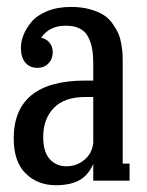

<svg xmlns="http://www.w3.org/2000/svg" viewBox="-20 -527 429 560"><path d="M337.9 -341.8V-49.8H357.9V0H252V-48.8Q237.8 -16.1 211.7 -1.5Q185.5 13.2 143.1 13.2Q89.4 13.2 54.7 -21.2Q20 -55.7 20 -123Q20 -292 229 -292H252V-340.8Q252 -365.7 248.8 -384Q245.6 -402.3 237.5 -418.7Q229.5 -435.1 212.9 -443.6Q196.3 -452.1 171.9 -452.1Q124 -452.1 100.1 -417Q115.7 -413.6 124.8 -402.1Q133.8 -390.6 133.8 -375Q133.8 -355 121.3 -342Q108.9 -329.1 88.9 -329.1Q67.4 -329.1 54.2 -344Q41 -358.9 41 -388.2Q41 -405.8 48.6 -425Q56.2 -444.3 72 -463.4Q87.9 -482.4 117.9 -494.6Q147.9 -506.8 187 -506.8Q218.3 -506.8 242.9 -499.8Q267.6 -492.7 283 -482.7Q298.3 -472.7 309.6 -456.3Q320.8 -439.9 326.2 -426.8Q331.5 -413.6 334.5 -394.5Q337.4 -375.5 337.6 -366Q337.9 -356.4 337.9 -341.8ZM173.8 -42Q203.1 -42 225.8 -60.5Q248.5 -79.1 252 -109.9V-244.1H229Q167.5 -244.1 136.7 -211.9Q106 -179.7 106 -127.9Q106 -84 125 -63Q144 -42 173.8 -42Z"/></svg>

Font: Margherita Semibold
Style: Regular
Weight: 600
Designer: James Puckett
Foundry: Dunwich Type Founders
Version: Version 1.008;hotconv 1.0.109;makeotfexe 2.5.65596